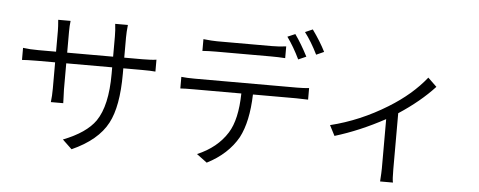

<svg xmlns="http://www.w3.org/2000/svg" viewBox="-56 -997 3043 1220"><g transform="rotate(5 1465.0 -386.5)"><path d="M69 -572Q111 -566 168 -566H280V-699Q280 -725 276 -769H355Q351 -737 351 -700V-566H644V-695Q644 -735 639 -775H720Q715 -730 715 -695V-566H831Q890 -566 920 -571V-495Q893 -498 832 -498H715V-463Q715 -254 658 -147Q597 -31 432 43L372 -14Q518 -71 576 -154Q644 -253 644 -456V-498H351V-331Q351 -310 353 -277L354 -244H275Q280 -284 280 -331V-498H168Q142 -498 106 -497L69 -495Z M1206 -727Q1262 -721 1294 -721H1643Q1692 -721 1734 -727V-652Q1691 -655 1643 -655H1295Q1244 -655 1206 -652ZM1785 -810Q1827 -751 1867 -673L1817 -651Q1780 -728 1736 -789ZM1893 -849Q1945 -777 1977 -713L1928 -691Q1888 -772 1845 -828ZM1087 -476Q1123 -472 1172 -472H1826Q1870 -472 1902 -476V-402Q1860 -404 1826 -404H1550Q1545 -230 1491 -127Q1428 -15 1295 53L1229 4Q1356 -50 1419 -151Q1473 -237 1476 -404H1172Q1114 -404 1087 -402Z M2055 -253Q2243 -299 2416 -406Q2561 -495 2651 -608L2707 -554Q2616 -455 2480 -366V-8Q2480 57 2485 76H2403Q2407 16 2407 -8V-322Q2247 -235 2089 -187Z"/></g></svg>

Font: Source Han Sans CN Normal
Style: Regular
Weight: 350
Designer: Ryoko NISHIZUKA 西塚涼子 (kana, bopomofo & ideographs); Paul D. Hunt (Latin, Greek & Cyrillic); Sandoll Communications 산돌커뮤니
Foundry: Adobe
Version: Version 2.004;hotconv 1.0.118;makeotfexe 2.5.65603